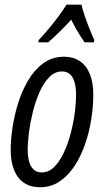

<svg xmlns="http://www.w3.org/2000/svg" viewBox="-20 -786 442 816"><path d="M150.4 9.8Q110.8 9.8 83 -8.3Q55.2 -26.4 40.3 -62.3Q25.4 -98.1 25.4 -150.4Q25.4 -190.4 33 -242.2Q40.5 -293.9 56.9 -346.9Q73.2 -399.9 99.9 -444.8Q126.5 -489.7 164.3 -517.3Q202.1 -544.9 252.4 -544.9Q291.5 -544.9 319.3 -526.1Q347.2 -507.3 361.8 -471.2Q376.5 -435.1 376.5 -382.3Q376.5 -333.5 367.9 -279.3Q359.4 -225.1 341.8 -173.8Q324.2 -122.6 297.1 -81.1Q270 -39.6 233.4 -14.9Q196.8 9.8 150.4 9.8ZM157.7 -53.2Q186 -53.2 209 -75.2Q231.9 -97.2 249.5 -133.5Q267.1 -169.9 279.1 -213.9Q291 -257.8 297.1 -302.2Q303.2 -346.7 303.2 -384.3Q303.2 -415.5 296.6 -437.5Q290 -459.5 276.9 -470.9Q263.7 -482.4 243.7 -482.4Q213.4 -482.4 189.7 -458.5Q166 -434.6 148.7 -396Q131.3 -357.4 120.1 -312.5Q108.9 -267.6 103.3 -224.4Q97.7 -181.2 97.7 -149.4Q97.7 -102.5 112.8 -77.9Q127.9 -53.2 157.7 -53.2ZM142.6 -606 144.5 -615.7Q167.5 -640.1 188.7 -665.8Q210 -691.4 229 -717Q248 -742.7 262.7 -766.1H326.2Q330.1 -748 339.8 -719.2Q349.6 -690.4 361.1 -661.9Q372.6 -633.3 380.9 -615.7L378.9 -606H339.4Q330.6 -618.7 320.8 -634Q311 -649.4 301.5 -666.5Q292 -683.6 282.7 -702.1Q256.3 -673.8 231.4 -649.2Q206.5 -624.5 184.6 -606Z"/></svg>

Font: Open Sans Condensed
Style: Italic
Weight: 400
Width: 3
Italic angle: -12°
Designer: Monotype Design Team
Foundry: Monotype Imaging Inc.
Version: Version 3.000